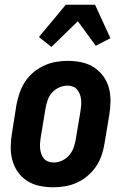

<svg xmlns="http://www.w3.org/2000/svg" viewBox="-20 -786 540 814"><path d="M206 8Q176 8 147.5 2Q119 -4 95.5 -19Q72 -34 56 -56.5Q40 -79 32.5 -106.5Q25 -134 25.5 -164Q26 -194 31 -223L50 -343Q55 -368 63.5 -393Q72 -418 86.5 -440Q101 -462 122 -479.5Q143 -497 167 -508Q191 -519 216.5 -523.5Q242 -528 267 -528Q297 -528 325.5 -522Q354 -516 377.5 -501Q401 -486 417.5 -463.5Q434 -441 441.5 -413.5Q449 -386 448.5 -356Q448 -326 443 -297L423 -177Q419 -152 410.5 -127Q402 -102 387 -80Q372 -58 351.5 -40.5Q331 -23 307 -12Q283 -1 257 3.5Q231 8 206 8ZM207 -97Q225 -97 242 -104.5Q259 -112 272 -126.5Q285 -141 291.5 -158.5Q298 -176 301 -194L321 -314Q323 -326 324 -338Q325 -350 324 -362Q323 -374 319 -385Q315 -396 308 -405Q301 -414 290 -418.5Q279 -423 267 -423Q249 -423 231.5 -415.5Q214 -408 201 -393.5Q188 -379 182 -361.5Q176 -344 173 -326L153 -206Q151 -194 150 -182Q149 -170 150 -158Q151 -146 154.5 -135Q158 -124 165 -115Q172 -106 183.5 -101.5Q195 -97 207 -97ZM198 -587 145 -629 259 -766H383L448 -624L386 -592L310 -696Z"/></svg>

Font: Iosevka Term Curly Extrabold
Style: Italic
Weight: 800
Italic angle: -9°
Designer: Belleve Invis
Foundry: Belleve Invis
Version: Version 32.3.0